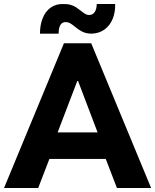

<svg xmlns="http://www.w3.org/2000/svg" viewBox="-25 -935 771 955"><path d="M293 -719.7H428.7L726.6 0H556.6L501 -144.5H220.7L165 0H-4.9ZM290 -915Q311 -915.5 326.9 -910.6Q342.8 -905.8 353.3 -898.9Q363.8 -892.1 377.9 -880.9Q391.6 -870.1 399.9 -865.2Q408.2 -860.4 418 -860.4Q436.5 -860.4 446.3 -875.5Q456.1 -890.6 456.1 -915H547.9Q548.8 -873.5 535.2 -840.6Q521.5 -807.6 494.6 -788.1Q467.8 -768.6 430.7 -767.6Q402.8 -768.1 384 -777.6Q365.2 -787.1 345.7 -803.7Q332 -814.9 322.5 -820.1Q313 -825.2 301.8 -825.2Q266.6 -825.2 266.6 -767.6H173.8Q173.8 -811 187.5 -845Q201.2 -878.9 227.5 -897.5Q253.9 -916 290 -915ZM460.4 -276.4 363.3 -532.2H359.4L261.7 -276.4Z"/></svg>

Font: Reddit Sans Fudge ExtraBold
Style: Regular
Weight: 800
Designer: Stephen Hutchings
Foundry: Reddit
Version: Version 1.011